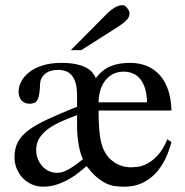

<svg xmlns="http://www.w3.org/2000/svg" viewBox="-20 -701 708 736"><path d="M298.3 -90.8Q293 -100.6 288.8 -114.7Q284.7 -128.9 281.7 -145.5Q278.8 -162.1 277.1 -180.4Q275.4 -198.7 275.4 -216.8V-259.8Q248 -249.5 220 -237.5Q191.9 -225.6 169.4 -210.2Q147 -194.8 132.8 -174.3Q118.7 -153.8 118.7 -126Q118.7 -107.9 124.8 -92.3Q130.9 -76.7 141.4 -64.7Q151.9 -52.7 166 -45.9Q180.2 -39.1 196.3 -38.6Q205.6 -38.1 215.1 -40.3Q224.6 -42.5 236.3 -48.3Q248 -54.2 262.9 -64.5Q277.8 -74.7 298.3 -90.8ZM543.5 -308.6Q543 -340.3 535.9 -362.5Q528.8 -384.8 516.8 -398.9Q504.9 -413.1 488.8 -419.7Q472.7 -426.3 453.6 -426.3Q434.6 -426.3 417.7 -419.2Q400.9 -412.1 387.7 -397.5Q374.5 -382.8 366.5 -360.6Q358.4 -338.4 357.9 -308.6ZM637.2 -156.2Q628.4 -123 613.8 -92Q599.1 -61 577.1 -37.4Q555.2 -13.7 525.4 0.5Q495.6 14.6 456.1 14.6Q439 14.6 422.4 12.7Q405.8 10.7 388.2 2.7Q370.6 -5.4 351.8 -21Q333 -36.6 312 -64.5Q301.3 -55.7 284.9 -42Q268.6 -28.3 247.3 -15.9Q226.1 -3.4 200.2 5.6Q174.3 14.6 145 14.6Q122.1 14.6 102.3 5.9Q82.5 -2.9 67.6 -18.3Q52.7 -33.7 44.2 -54.2Q35.6 -74.7 35.6 -98.1Q35.6 -131.8 48.6 -156.5Q61.5 -181.2 90.1 -202.4Q118.7 -223.6 164.3 -244.6Q210 -265.6 275.4 -292V-335.9Q275.4 -362.8 270.3 -381.3Q265.1 -399.9 255.6 -411.4Q246.1 -422.9 232.9 -428Q219.7 -433.1 203.1 -433.1Q170.9 -433.1 152.8 -418Q134.8 -402.8 133.8 -381.3Q132.8 -355.5 130.4 -340.6Q127.9 -325.7 123.3 -317.6Q118.7 -309.6 111.8 -306.9Q105 -304.2 95.2 -303.2Q83.5 -303.2 75 -307.1Q66.4 -311 61.3 -317.4Q56.2 -323.7 53.7 -332.3Q51.3 -340.8 51.3 -350.1Q51.3 -368.2 61 -387.7Q70.8 -407.2 90.8 -423.3Q110.8 -439.5 142.1 -449.7Q173.3 -460 215.8 -460Q246.1 -460 268.6 -455.6Q291 -451.2 306.9 -443.4Q322.8 -435.5 332.5 -424.8Q342.3 -414.1 347.2 -401.4Q371.6 -433.6 403.1 -446.8Q434.6 -460 478.5 -460Q514.6 -460 543.7 -447.8Q572.8 -435.5 593.3 -412.1Q613.8 -388.7 625 -354.7Q636.2 -320.8 637.2 -277.3H357.9Q357.9 -217.3 363.3 -178.7Q368.7 -140.1 382.8 -116.7Q392.6 -99.6 405.3 -88.6Q418 -77.6 431.6 -71Q445.3 -64.5 458.5 -62Q471.7 -59.6 482.9 -59.6Q490.2 -59.6 506.6 -61.3Q522.9 -63 543 -73Q563 -83 584 -105Q605 -127 621.6 -167.5ZM476.6 -649.4Q476.6 -635.3 464.1 -623Q451.7 -610.8 436 -600.6L291.5 -508.8H251.5L390.1 -648.4Q402.8 -661.6 418.7 -671.4Q434.6 -681.2 450.7 -681.2Q454.6 -681.2 459 -678.2Q463.4 -675.3 467.3 -670.4Q471.2 -665.5 473.9 -659.9Q476.6 -654.3 476.6 -649.4Z"/></svg>

Font: Doulos SIL Compact
Style: Regular
Weight: 400
Designer: Walt Agee, Victor Gaultney, Peter Martin, Debbi Hosken
Foundry: SIL International
Version: Version 4.110; 2011; Maintenance release ; LnSpcTght